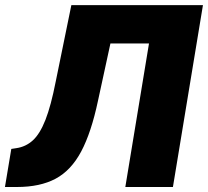

<svg xmlns="http://www.w3.org/2000/svg" viewBox="-54 -748 832 768"><path d="M-34.2 0 -8.8 -152.3 10.7 -155.3Q48.8 -160.6 77.1 -186.3Q105.5 -211.9 127.7 -268.3Q149.9 -324.7 168.9 -421.9L231.4 -727.5H757.8L637.7 0H447.3L542 -574.2H387.7L337.9 -344.7Q311 -217.8 270.8 -142.1Q230.5 -66.4 168.5 -33.2Q106.4 0 13.7 0Z"/></svg>

Font: Inter Tight Black
Style: Italic
Weight: 900
Italic angle: -9.39999°
Designer: Rasmus Andersson
Foundry: rsms
Version: Version 3.004; ttfautohint (v1.8.4.7-5d5b)